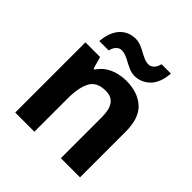

<svg xmlns="http://www.w3.org/2000/svg" viewBox="-200 -907 1056 1056"><g transform="rotate(45 328.5 -378.5)"><path d="M388 -556Q476 -556 529 -508.5Q582 -461 582 -356V0H433V-319Q433 -378 412 -407.5Q391 -437 345 -437Q277 -437 252 -390.5Q227 -344 227 -257V0H78V-546H192L212 -476H220Q238 -504 264 -521.5Q290 -539 322 -547.5Q354 -556 388 -556ZM127 -605Q130 -644 141.5 -672.5Q153 -701 171 -719.5Q189 -738 211.5 -747Q234 -756 260 -756Q280 -756 299.5 -748.5Q319 -741 337.5 -730.5Q356 -720 374 -712.5Q392 -705 410 -705Q425 -705 439 -718Q453 -731 459 -757H532Q526 -680 488 -643Q450 -606 399 -606Q379 -606 360 -613.5Q341 -621 322 -631.5Q303 -642 285 -649.5Q267 -657 249 -657Q234 -657 220 -644Q206 -631 200 -605Z"/></g></svg>

Font: Noto Sans Devanagari
Style: Bold
Weight: 700
Version: Version 2.003